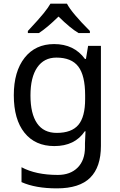

<svg xmlns="http://www.w3.org/2000/svg" viewBox="-20 -786 655 1046"><path d="M442.9 -4.9 445.8 -70.8H441.9Q387.7 9.8 275.9 9.8Q171.9 9.8 113.5 -62.7Q55.2 -135.3 55.2 -267.1Q55.2 -396.5 114 -471.2Q172.9 -545.9 274.9 -545.9Q383.8 -545.9 442.9 -464.8H448.2L460 -536.1H529.8V8.8Q529.8 124 471.4 182.1Q413.1 240.2 290 240.2Q172.9 240.2 97.2 206.1V125Q175.3 167 294.9 167Q363.3 167 403.1 127Q442.9 86.9 442.9 16.1ZM289.1 -62Q370.1 -62 407 -105.7Q443.8 -149.4 443.8 -246.1V-267.1Q443.8 -374.5 406.7 -423.3Q369.6 -472.2 287.1 -472.2Q219.7 -472.2 182.9 -418.7Q146 -365.2 146 -266.1Q146 -166.5 181.9 -114.3Q217.8 -62 289.1 -62ZM131.8 -617.2Q192.9 -682.6 218 -713.9Q243.2 -745.1 254.9 -766.1H344.7Q370.1 -716.8 469.7 -617.2V-606H407.7Q363.8 -631.8 298.8 -695.8Q234.9 -633.3 191.9 -606H131.8Z"/></svg>

Font: NotoSans
Style: Regular
Weight: 400
Designer: Monotype Design team
Foundry: Monotype Imaging Inc.
Version: Version 1.04; ttfautohint (v1.4.1)